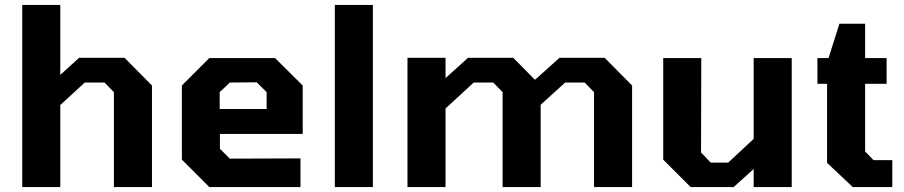

<svg xmlns="http://www.w3.org/2000/svg" viewBox="-20 -757 3658 777"><path d="M70 0V-737H224V-454L300 -523H484L595 -411V0H441V-384L403 -423H323L224 -332V0Z M827 0 716 -111V-411L827 -522H1093L1205 -411V-215H870V-155L910 -115L1196 -116V0ZM869 -316H1059V-384L1019 -424L910 -423L869 -384Z M1335 0V-737H1489V0Z M1629 0V-523H1783V-441L1874 -523H2057L2145 -434L2244 -523H2427L2538 -411V0H2384V-384L2346 -423H2267L2168 -333V0H2014V-384L1976 -423H1897L1783 -318V0Z M2775 0 2664 -111V-522H2818L2817 -140L2856 -99H2927L3030 -195V-522H3184V0H3030V-73L2949 0Z M3431 0 3327 -98V-418H3288V-522H3333L3377 -661H3481V-522H3568V-418H3481V-144L3515 -109H3591V0Z"/></svg>

Font: Tomorrow SemiBold
Style: Regular
Weight: 600
Designer: Tony de Marco, Monica Rizzolli
Foundry: Just in Type
Version: Version 2.002